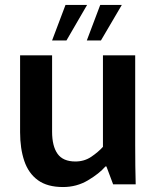

<svg xmlns="http://www.w3.org/2000/svg" viewBox="-20 -743 627 774"><path d="M234 11Q171 11 133 -16.5Q95 -44 78 -94Q61 -144 61 -210V-520H190V-212Q190 -154 212 -123Q234 -92 284 -92Q320 -92 348 -111Q376 -130 395 -151V-520H525V-159Q525 -113 525.5 -74Q526 -35 527 0H436L409 -72H405Q380 -43 334.5 -16Q289 11 234 11ZM190 -580 244 -723H331L248 -580ZM330 -580 384 -723H471L387 -580Z"/></svg>

Font: Murecho Medium
Style: Regular
Weight: 500
Designer: Neil Summerour
Foundry: Positype
Version: Version 1.010; ttfautohint (v1.8.3)